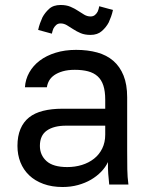

<svg xmlns="http://www.w3.org/2000/svg" viewBox="-20 -740 605 770"><path d="M231 10Q264 10 293 2Q322 -6 345 -19.5Q368 -33 385.5 -51Q403 -69 413 -90Q413 -77 413 -65.5Q413 -54 414 -43.5Q415 -33 416 -22.5Q417 -12 418 0H495Q491 -30 490.5 -61.5Q490 -93 490 -135V-350Q490 -401 475.5 -437Q461 -473 434.5 -496Q408 -519 370 -529.5Q332 -540 285 -540Q240 -540 203 -528.5Q166 -517 139.5 -497Q113 -477 97.5 -449.5Q82 -422 80 -390H168Q170 -404 177 -416.5Q184 -429 197.5 -438.5Q211 -448 231.5 -454Q252 -460 280 -460Q310 -460 333 -454Q356 -448 371.5 -434Q387 -420 394.5 -397Q402 -374 402 -340V-304H230Q187 -304 153 -295.5Q119 -287 96.5 -269Q74 -251 62 -222.5Q50 -194 50 -155Q50 -119 62 -89Q74 -59 97 -37Q120 -15 154 -2.5Q188 10 231 10ZM250 -70Q193 -70 166.5 -94Q140 -118 140 -155Q140 -197 168 -216.5Q196 -236 245 -236H402V-200Q402 -169 390 -144.5Q378 -120 357 -103.5Q336 -87 308.5 -78.5Q281 -70 250 -70ZM343 -600Q371 -600 388.5 -615.5Q406 -631 416 -650Q421 -661 425.5 -673.5Q430 -686 433 -700L378 -715Q377 -709 375.5 -704Q374 -699 372 -694Q368 -686 361 -680Q354 -674 343 -674Q330 -674 318 -681Q306 -688 292.5 -697Q279 -706 262.5 -713Q246 -720 223 -720Q194 -720 177 -704.5Q160 -689 150 -670Q145 -659 140.5 -646.5Q136 -634 133 -620L188 -605Q189 -610 190.5 -615Q192 -620 194 -625Q198 -633 205 -639.5Q212 -646 223 -646Q236 -646 248 -639Q260 -632 273.5 -623Q287 -614 303.5 -607Q320 -600 343 -600Z"/></svg>

Font: Golos Text VF
Style: Regular
Weight: 400
Designer: A.Korolkova, Vitaly Kuzmin
Foundry: ParaType Ltd
Version: Version 2.005